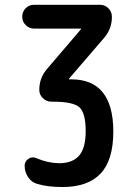

<svg xmlns="http://www.w3.org/2000/svg" viewBox="-20 -750 540 780"><path d="M118.2 -633.8Q98.6 -633.8 84.5 -647.9Q70.3 -662.1 70.3 -682.1Q70.3 -702.1 84 -716.3Q97.7 -730.5 118.2 -730.5H386.7Q406.2 -730.5 420.4 -716.3Q434.6 -702.1 434.6 -681.6Q434.6 -633.8 404.3 -597.7L260.7 -430.7Q259.8 -429.7 259.8 -428.7Q259.8 -427.7 260.7 -427.7H269.5Q439.5 -427.7 440.4 -216.8Q440.4 -99.6 388.7 -44.9Q336.9 9.8 233.4 9.8Q173.8 9.8 130.9 -2.9Q107.4 -9.8 93.8 -30.8Q80.1 -51.8 80.1 -77.1Q80.1 -94.7 95.7 -105Q111.3 -115.2 127.9 -107.4Q172.9 -87.9 219.7 -86.9Q274.4 -86.9 301.3 -117.7Q328.1 -148.4 328.1 -216.8Q328.1 -291 302.7 -314Q277.3 -336.9 195.3 -336.9H188.5Q168.9 -336.9 154.3 -351.1Q139.6 -365.2 139.6 -384.8Q139.6 -433.6 170.9 -469.7L308.6 -630.9Q309.6 -631.8 309.6 -632.8Q309.6 -633.8 308.6 -633.8Z"/></svg>

Font: Rounded-X Mgen+ 1m medium
Style: Regular
Weight: 500
Designer: [Source Han Sans]
Ryoko NISHIZUKA  (kana & ideographs); Paul D. Hunt (Latin, Greek & Cyrillic); Wenlong ZHANG  (bopomofo
Version: Version 1.059.20150602